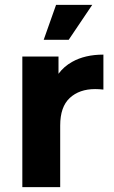

<svg xmlns="http://www.w3.org/2000/svg" viewBox="-20 -771 471 791"><path d="M72 0V-538H221V-467Q243 -497 277 -516Q330 -546 406 -546V-402Q396 -403 388 -403.5Q380 -404 372 -404Q307 -404 267.5 -367.5Q228 -331 228 -254V0ZM160 -607 211 -751H360L263 -607Z"/></svg>

Font: Montserrat Z
Style: Bold
Weight: 700
Designer: Julieta Ulanovsky
Foundry: Julieta Ulanovsky
Version: Version 8.000